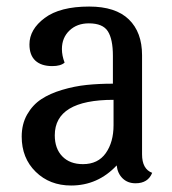

<svg xmlns="http://www.w3.org/2000/svg" viewBox="-20 -550 531 592"><path d="M339.8 -40Q281.7 22 199.2 22Q133.3 22 90.1 -20.3Q46.9 -62.5 46.9 -128.9Q46.9 -167.5 63.7 -197Q80.6 -226.6 107.2 -244.1Q133.8 -261.7 171.6 -272.9Q209.5 -284.2 247.1 -288.1Q284.7 -292 328.1 -292V-377.9Q328.1 -429.2 312.5 -453.6Q296.9 -478 253.9 -478Q217.3 -478 194.1 -455.8Q170.9 -433.6 170.9 -398.9Q170.9 -378.4 179.2 -356.9Q167 -346.2 141.1 -346.2Q107.4 -346.2 89.1 -363Q70.8 -379.9 70.8 -413.1Q70.8 -459.5 117.9 -494.6Q165 -529.8 254.9 -529.8Q336.4 -529.8 377.2 -490.2Q418 -450.7 418 -379.9V-74.2Q418 -28.8 449.2 -17.1Q436.5 15.1 397.9 15.1Q373.5 15.1 357.9 -0.2Q342.3 -15.6 339.8 -40ZM235.8 -43.9Q282.2 -43.9 306.2 -77.9Q330.1 -111.8 330.1 -164.1V-242.2Q148.9 -242.2 148.9 -132.8Q148.9 -91.8 172.1 -67.9Q195.3 -43.9 235.8 -43.9Z"/></svg>

Font: Sansita Light
Style: Regular
Weight: 300
Designer: Pablo Cosgaya
Foundry: Omnibus-Type
Version: Version 1.006;hotconv 1.0.109;makeotfexe 2.5.65596